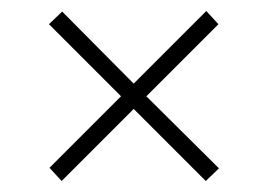

<svg xmlns="http://www.w3.org/2000/svg" viewBox="-20 -446 502 349"><path d="M378 -140 354 -117 223 -248 92 -117 70 -141 200 -271 69 -402 93 -425 223 -294 355 -426 377 -402 246 -271Z"/></svg>

Font: Raleway ExtraLight
Style: Italic
Weight: 200
Italic angle: -12°
Designer: Matt McInerney, Pablo Impallari, Rodrigo Fuenzalida
Foundry: Matt McInerney, Pablo Impallari, Rodrigo Fuenzalida
Version: Version 4.026